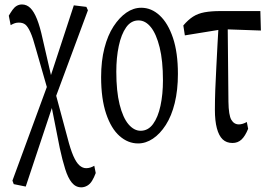

<svg xmlns="http://www.w3.org/2000/svg" viewBox="-20 -573 1198 852"><path d="M41 244.1 35.2 228.5 196.8 -211.4 307.6 -549.3 363.3 -542.5 370.1 -527.3 218.3 -118.2 94.2 254.9ZM340.8 258.3Q315.9 258.3 298.8 237.5Q281.7 216.8 269.3 177.2Q256.8 137.7 245.1 83.5L205.1 -119.1H198.2L224.1 -167.5L279.3 37.6Q292.5 89.4 305.4 118.9Q318.4 148.4 332.5 160.9Q346.7 173.3 362.3 173.3Q372.1 173.3 381.1 170.4Q390.1 167.5 398.4 162.6L404.8 194.8Q397.5 214.8 388.4 229.5Q379.4 244.1 366.7 251.2Q354 258.3 340.8 258.3ZM194.8 -162.6 139.2 -356.4Q126 -405.8 114.7 -430.4Q103.5 -455.1 92.5 -463.9Q81.5 -472.7 63.5 -472.7Q53.7 -472.7 45.7 -470Q37.6 -467.3 27.3 -461.4L19 -503.4Q27.3 -517.6 35.6 -529.3Q43.9 -541 54.4 -547.1Q64.9 -553.2 77.6 -553.2Q98.6 -553.2 114.7 -537.4Q130.9 -521.5 144.3 -487.8Q157.7 -454.1 168.9 -401.9L215.8 -198.2H223.1Z M592.8 63.5Q547.9 63.5 510.5 30.5Q473.1 -2.4 450.9 -68.6Q428.7 -134.8 428.7 -231Q428.7 -302.7 443.4 -359.6Q458 -416.5 483.9 -456.1Q509.8 -495.6 541 -517.1Q572.3 -538.6 606.9 -538.6Q651.9 -538.6 688.7 -504.4Q725.6 -470.2 747.6 -404.8Q769.5 -339.4 769.5 -245.1Q769.5 -173.3 755.4 -115.7Q741.2 -58.1 715.8 -18.6Q690.4 21 658.7 42.2Q627 63.5 592.8 63.5ZM604 7.3Q637.2 7.3 659.2 -22.7Q681.2 -52.7 692.1 -103.5Q703.1 -154.3 703.1 -216.8Q703.1 -303.2 688.5 -362.5Q673.8 -421.9 649.7 -452.1Q625.5 -482.4 594.7 -482.4Q561.5 -482.4 539.8 -451.7Q518.1 -420.9 507.1 -369.1Q496.1 -317.4 496.1 -254.9Q496.1 -168.5 510.7 -109.6Q525.4 -50.8 550 -21.7Q574.7 7.3 604 7.3Z M800.3 -416 793.5 -460Q814.5 -484.9 836.4 -499Q858.4 -513.2 888.2 -518.6Q918 -523.9 957.5 -523.9H1135.3L1137.7 -437.5L969.2 -443.4ZM1011.7 61.5Q984.9 61.5 968 45.4Q951.2 29.3 942.4 -3.7Q933.6 -36.6 933.6 -85.9Q933.6 -127 935.3 -174.8Q937 -222.7 939.9 -274.2Q942.9 -325.7 945.3 -378.7Q947.8 -431.6 951.2 -481.4H990.2L993.7 -121.6Q994.6 -61.5 1006.6 -41.3Q1018.6 -21 1040 -21Q1048.3 -21 1057.6 -23.9Q1066.9 -26.9 1075.2 -31.7L1081.1 -1.5Q1067.9 31.2 1051.5 46.4Q1035.2 61.5 1011.7 61.5Z"/></svg>

Font: Scarab Serif
Style: Regular
Weight: 400
Designer: John Roberts
Foundry: Scarab
Version: 1.0